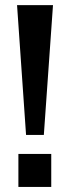

<svg xmlns="http://www.w3.org/2000/svg" viewBox="-20 -739 276 759"><path d="M182.6 0V-130.4H52.7V0ZM153.3 -205.6 189.5 -718.8H47.4L83 -205.6Z"/></svg>

Font: Winston Medium
Style: Regular
Weight: 500
Designer: Vernon Adams, Kim Jin-seong, David Berlow, Cristiano Sobral
Foundry: The Winston Project Authors
Version: Version 3.004